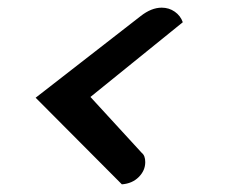

<svg xmlns="http://www.w3.org/2000/svg" viewBox="-20 -495 594 501"><path d="M347 -453Q375 -475 402 -475Q421 -475 436 -464.5Q451 -454 457 -437L216 -242L350 -96Q359 -89 359 -72Q359 -50 342 -33Q325 -16 298 -14L73 -240Z"/></svg>

Font: Sansita SW
Style: Italic
Weight: 400
Italic angle: -11°
Designer: Pablo Cosgaya
Foundry: Omnibus-Type
Version: Version 1.000